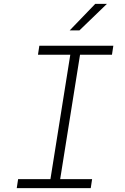

<svg xmlns="http://www.w3.org/2000/svg" viewBox="-20 -966 640 986"><path d="M446 0H66L73 -46H239L341 -685H175L182 -731H562L555 -685H391L289 -46H453ZM388 -810H338L469 -946H529Z"/></svg>

Font: JetBrains Mono Extra Light
Style: Italic
Weight: 200
Italic angle: -9°
Monospace: yes
Designer: Philipp Nurullin, Konstantin Bulenkov
Foundry: JetBrains
Version: 2.002